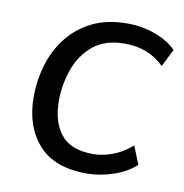

<svg xmlns="http://www.w3.org/2000/svg" viewBox="-63 -555 600 625"><g transform="rotate(10 236.5 -243.0)"><path d="M263 9Q155 9 102.5 -51Q50 -111 50 -207Q50 -261 65 -312Q80 -363 112 -404.5Q144 -446 193 -470.5Q242 -495 310 -495Q358 -495 402 -479Q446 -463 472 -436L443 -378Q392 -429 313 -429Q248 -429 208.5 -396.5Q169 -364 151 -313Q133 -262 133 -208Q133 -140 165.5 -98.5Q198 -57 273 -57Q303 -57 337 -69.5Q371 -82 400 -108L424 -48Q395 -21 350.5 -6Q306 9 263 9Z"/></g></svg>

Font: Nunito Sans
Style: Italic
Weight: 400
Italic angle: -9°
Designer: Vernon Adams
Foundry: Vernon Adams
Version: Version 3.006; ttfautohint (v1.8.3)